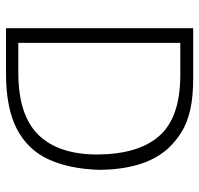

<svg xmlns="http://www.w3.org/2000/svg" viewBox="-32 -631 664 640"><g transform="rotate(90 300.0 -311.0)"><path d="M74 1V-623H239Q303 -623 346.5 -613Q390 -603 420.5 -584Q451 -565 476 -538Q512 -497 529 -439Q546 -381 546 -308Q543 -211 511.5 -141.5Q480 -72 410.5 -35.5Q341 1 224 1ZM123 -40H221Q364 -40 429.5 -107Q495 -174 495 -304Q494 -441 433 -510Q372 -579 234 -580H123Z"/></g></svg>

Font: Inconsolata Expanded Light
Style: Regular
Weight: 300
Width: 7
Monospace: yes
Designer: Raph Levien, Cyreal, Brenton Simpson
Foundry: Raph Levien, Cyreal, Google
Version: Version 3.001; ttfautohint (v1.8.2.53-6de2)